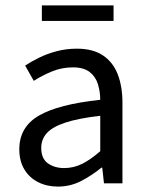

<svg xmlns="http://www.w3.org/2000/svg" viewBox="-20 -678 544 710"><path d="M194.3 12Q153.6 12 121.2 -4.3Q88.8 -20.5 70.1 -51.5Q51.4 -82.4 51.4 -126.2Q51.4 -208 123.4 -250.2Q195.4 -292.3 350.7 -309Q350.5 -339.5 342 -367Q333.5 -394.6 311.5 -411.7Q289.4 -428.9 249.9 -428.9Q208.1 -428.9 171.1 -413.4Q134 -397.9 104.9 -379L73 -435.4Q95.3 -450.4 125 -464.9Q154.7 -479.4 189.9 -488.7Q225.1 -498 264.1 -498Q323.2 -498 360.4 -473.3Q397.6 -448.6 415.2 -403.6Q432.8 -358.6 432.8 -297.7V0H364.5L358.1 -57.9H354.8Q319.7 -29.1 279.8 -8.5Q239.9 12 194.3 12ZM217.2 -56.5Q252.6 -56.5 284.1 -72.3Q315.6 -88.1 350.7 -118.9V-249.9Q269 -240.4 221.3 -224.5Q173.6 -208.6 153 -185.6Q132.5 -162.7 132.5 -131.5Q132.5 -91.2 157.3 -73.8Q182.1 -56.5 217.2 -56.5ZM134.8 -600.6V-658.1H399.9V-600.6Z"/></svg>

Font: SourceSans3VF
Style: Regular
Weight: 200
Designer: Paul D. Hunt
Foundry: Adobe
Version: Version 3.052;hotconv 1.1.0;makeotfexe 2.6.0